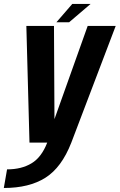

<svg xmlns="http://www.w3.org/2000/svg" viewBox="-68 -728 611 980"><path d="M82.5 0 66.5 -595.5H207.5L210 -120L379.5 -595.5H522.5L296 0Q246.5 127 163.8 179.2Q81 231.5 -48.5 231.5L-32 136.5Q42 136.5 93 105.5Q144 75 173 0ZM220 -614.5 301 -708H394.5L285 -614.5Z"/></svg>

Font: Anybody SemiBold
Style: Italic
Weight: 600
Italic angle: -10°
Designer: Tyler Finck
Foundry: Etcetera Type Company
Version: Version 1.010; ttfautohint (v1.8.3) -l 8 -r 50 -G 200 -x 14 